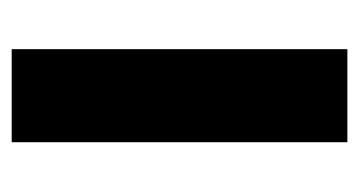

<svg xmlns="http://www.w3.org/2000/svg" viewBox="-156 -428 585 312"><g transform="rotate(-90 136.0 -272.5)"><path d="M60.4 0H211.6V-545.5H60.4Z"/></g></svg>

Font: Inter-Hewn
Style: Bold
Weight: 700
Designer: Rasmus Andersson
Foundry: rsms
Version: Version 3.012;git-f93a4a705